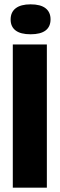

<svg xmlns="http://www.w3.org/2000/svg" viewBox="-20 -865 276 885"><path d="M39 0V-660H196V0ZM121 -707Q75 -707 52 -724.5Q29 -742 29 -775Q29 -809 52.5 -827Q76 -845 121 -845Q167 -845 190 -827Q213 -809 213 -776Q213 -742 190 -724.5Q167 -707 121 -707Z"/></svg>

Font: Bricolage Grotesque 48pt Condensed ExtraBold
Style: Regular
Weight: 800
Width: 3
Designer: Mathieu Triay
Foundry: Atelier Triay
Version: Version 1.001;gftools[0.9.33.dev8+g029e19f]